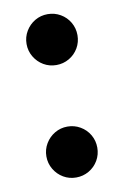

<svg xmlns="http://www.w3.org/2000/svg" viewBox="-68 -573 404 624"><g transform="rotate(-10 134.0 -261.5)"><path d="M49.3 -447.3Q49.3 -470.2 60.8 -489.5Q72.3 -508.8 91.3 -520Q110.4 -531.2 133.3 -531.2Q156.2 -531.2 175.5 -520Q194.8 -508.8 206.1 -489.5Q217.3 -470.2 217.3 -447.3Q217.3 -424.3 206.1 -405Q194.8 -385.7 175.5 -374.5Q156.2 -363.3 133.3 -363.3Q110.4 -363.3 91.3 -374.5Q72.3 -385.7 60.8 -405Q49.3 -424.3 49.3 -447.3ZM49.3 -76.2Q49.3 -99.1 60.8 -118.4Q72.3 -137.7 91.3 -148.9Q110.4 -160.2 133.3 -160.2Q156.2 -160.2 175.5 -148.9Q194.8 -137.7 206.1 -118.4Q217.3 -99.1 217.3 -76.2Q217.3 -53.2 206.1 -33.9Q194.8 -14.6 175.5 -3.4Q156.2 7.8 133.3 7.8Q110.4 7.8 91.3 -3.4Q72.3 -14.6 60.8 -33.9Q49.3 -53.2 49.3 -76.2Z"/></g></svg>

Font: Reddit Sans Strawberry
Style: Bold
Weight: 700
Designer: Stephen Hutchings
Foundry: Reddit
Version: Version 1.013